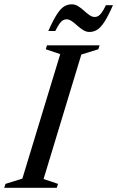

<svg xmlns="http://www.w3.org/2000/svg" viewBox="-43 -890 556 910"><path d="M242.5 -633.5 174 -656.5 179.5 -675H429L423 -656.5L342.5 -631.5L163.5 -41.5L232 -18.5L226 0H-23L-17 -18.5L63 -43.5ZM492.5 -865.5Q469.5 -813.5 451.8 -786.2Q434 -759 417.2 -748.8Q400.5 -738.5 381 -738.5Q365.5 -738.5 351 -747.5Q336.5 -756.5 323.5 -768.5Q310.5 -780.5 297.5 -789.5Q284.5 -798.5 272.5 -798.5Q264.5 -798.5 256.5 -794.5Q248.5 -790.5 239.5 -778.5Q230.5 -766.5 219 -743H186Q209 -795 226.8 -822.2Q244.5 -849.5 261 -859.5Q277.5 -869.5 297.5 -869.5Q313 -869.5 327.5 -860.5Q342 -851.5 355 -839.5Q368 -827.5 380.8 -818.5Q393.5 -809.5 406 -809.5Q414.5 -809.5 422.2 -813.8Q430 -818 439 -830.2Q448 -842.5 459 -865.5Z"/></svg>

Font: Newsreader 24pt Medium
Style: Italic
Weight: 500
Italic angle: -17°
Designer: Hugues Gentile
Foundry: Production Type
Version: Version 1.003